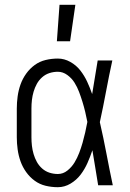

<svg xmlns="http://www.w3.org/2000/svg" viewBox="-20 -772 540 800"><path d="M221 8Q195 8 170 2Q145 -4 124.5 -19Q104 -34 89 -55Q74 -76 65.5 -100Q57 -124 53.5 -149.5Q50 -175 50 -200V-320Q50 -345 53.5 -370.5Q57 -396 65.5 -420Q74 -444 89 -465Q104 -486 124.5 -501Q145 -516 170 -522Q195 -528 221 -528Q248 -528 273 -514Q298 -500 315 -478Q332 -456 343.5 -431Q355 -406 364 -380Q370 -415 375.5 -450Q381 -485 387 -520H448Q434 -456 422 -391.5Q410 -327 396 -263Q411 -198 423.5 -132Q436 -66 450 0H389Q383 -37 377 -73.5Q371 -110 365 -146Q356 -119 344.5 -93Q333 -67 316 -44.5Q299 -22 274 -7Q249 8 221 8ZM221 -47Q243 -47 261 -61.5Q279 -76 290.5 -95Q302 -114 310 -135Q318 -156 324 -177Q330 -198 335 -220Q340 -242 344 -264Q340 -285 335 -306Q330 -327 323.5 -348Q317 -369 309.5 -389Q302 -409 290.5 -427.5Q279 -446 260.5 -459.5Q242 -473 221 -473Q203 -473 186 -467.5Q169 -462 155.5 -450Q142 -438 133.5 -422.5Q125 -407 120 -390Q115 -373 113 -355.5Q111 -338 111 -320V-200Q111 -182 113 -164.5Q115 -147 120 -130Q125 -113 133.5 -97.5Q142 -82 155.5 -70Q169 -58 186 -52.5Q203 -47 221 -47ZM217 -600 228 -752H294L272 -600Z"/></svg>

Font: Iosevka Curly Light
Style: Regular
Weight: 300
Monospace: yes
Designer: Belleve Invis
Foundry: Belleve Invis
Version: Version 22.1.2; ttfautohint (v1.8.4)